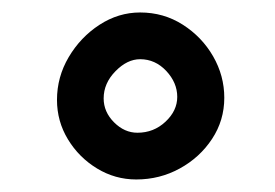

<svg xmlns="http://www.w3.org/2000/svg" viewBox="-20 -841 445 311"><path d="M343.3 -682.6Q343.3 -646 323.5 -616Q303.7 -585.9 271.2 -568.1Q238.8 -550.3 200.7 -550.3Q166.5 -550.3 137.2 -568.1Q107.9 -585.9 90.1 -615.2Q72.3 -644.5 72.3 -679.2Q72.3 -716.3 91.3 -748.5Q110.4 -780.8 141.1 -800.8Q171.9 -820.8 207 -820.8Q245.1 -820.8 276.1 -801Q307.1 -781.2 325.2 -749.8Q343.3 -718.3 343.3 -682.6ZM267.1 -684.1Q267.1 -707 249.3 -726.1Q231.4 -745.1 207 -745.1Q186 -745.1 167 -725.6Q147.9 -706.1 147.9 -681.6Q147.9 -659.7 164.8 -642.8Q181.6 -626 202.6 -626Q229 -626 248 -643.8Q267.1 -661.6 267.1 -684.1Z"/></svg>

Font: Mikhak-FD Bold
Style: Regular
Weight: 700
Designer: Amin Abedi
Version: Version 3.3